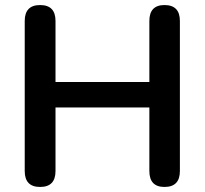

<svg xmlns="http://www.w3.org/2000/svg" viewBox="-20 -733 811 761"><path d="M139 8Q78 8 78 -55V-650Q78 -713 139 -713Q200 -713 200 -650V-408H572V-650Q572 -713 632 -713Q693 -713 693 -650V-55Q693 8 632 8Q572 8 572 -55V-307H200V-55Q200 8 139 8Z"/></svg>

Font: Chiron GoRound TC M
Style: Regular
Weight: 500
Designer: Ryoko NISHIZUKA 西塚涼子 (kana, bopomofo & ideographs); Paul D. Hunt (Latin, Greek & Cyrillic); Sandoll Communications 산돌커뮤니
Foundry: Adobe
Version: Version 1.000;hotconv 1.1.1;makeotfexe 2.6.0